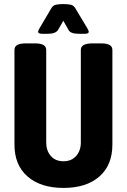

<svg xmlns="http://www.w3.org/2000/svg" viewBox="-20 -915 623 943"><path d="M292 8Q180 8 115.5 -48Q51 -104 51 -205V-670Q51 -686 64.5 -694Q78 -702 109 -702H149Q180 -702 193.5 -694Q207 -686 207 -670V-215Q207 -175 229.5 -149Q252 -123 292 -123Q331 -123 354 -149Q377 -175 377 -215V-670Q377 -702 435 -702H474Q505 -702 518.5 -694Q532 -686 532 -670V-205Q532 -104 468 -48Q404 8 292 8ZM188 -749Q167 -749 167 -759Q167 -761 169 -766Q171 -771 174 -776L233 -876Q241 -889 255.5 -892Q270 -895 290 -895H292Q312 -895 326.5 -892Q341 -889 349 -876L409 -776Q412 -771 414 -766Q416 -761 416 -759Q416 -749 396 -749H368Q327 -749 317 -767L291 -813L265 -768Q253 -749 215 -749Z"/></svg>

Font: Asap Condensed VF Beta
Style: Regular
Weight: 400
Designer: Pablo Cosgaya
Foundry: Omnibus-Type
Version: Version 1.008